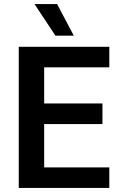

<svg xmlns="http://www.w3.org/2000/svg" viewBox="-20 -932 605 952"><path d="M73 -700H522V-598H199V-419H488V-317H199V-102H522V0H73ZM151 -912H263L346 -755H255Z"/></svg>

Font: Sarabun SemiBold
Style: Regular
Weight: 600
Designer: Suppakit Chalermlarp | Katatrad Co.,Ltd.
Foundry: Cadson Demak Co.,Ltd.
Version: Version 1.000; ttfautohint (v1.6)